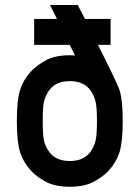

<svg xmlns="http://www.w3.org/2000/svg" viewBox="-20 -730 550 757"><path d="M114.7 -553.2V-655.3H204.6L177.2 -710.4H286.6Q301.8 -681.2 314.9 -655.3H416V-553.2H366.2Q442.4 -401.9 451.2 -375Q463.9 -335 463.9 -253.4Q463.9 -170.4 451.2 -130.4Q438.5 -90.3 409.2 -58.1Q388.2 -34.7 351.1 -14.2Q314 6.3 255.4 6.3Q195.8 6.3 158.9 -14.2Q122.1 -34.7 101.1 -58.1Q71.8 -90.3 59.1 -130.4Q46.4 -170.4 46.4 -253.4Q46.4 -335 59.1 -375Q71.8 -415 101.1 -447.3Q122.1 -470.2 158.9 -491.2Q195.8 -512.2 255.4 -512.2Q266.1 -512.2 275.9 -511.2L254.9 -553.2ZM362.3 -252.4Q362.3 -307.6 356.7 -330.1Q351.1 -352.5 337.4 -373Q310.5 -410.2 255.4 -410.2Q199.2 -410.2 173.3 -373Q158.7 -352.5 153.6 -330.1Q148.4 -307.6 148.4 -253.4Q148.4 -197.8 153.6 -175Q158.7 -152.3 173.3 -132.3Q199.2 -95.2 255.4 -95.2Q310.5 -95.2 337.4 -132.3Q351.1 -152.3 356.7 -174.8Q362.3 -197.3 362.3 -252.4Z"/></svg>

Font: Alte DIN 1451 Mittelschrift
Style: Regular
Weight: 400
Designer: Peter Wiegel
Foundry: Peter Wiegel
Version: Version 1.002 September 20, 2019